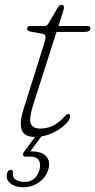

<svg xmlns="http://www.w3.org/2000/svg" viewBox="-20 -556 392 790"><path d="M155.5 -417 105 -426Q91.5 -428.5 91.5 -438.5Q91.5 -449 107 -449H161.5Q173.5 -449 179 -458.5L218 -525.5Q224 -536 233.5 -536Q243 -536 243 -525Q243 -520.5 241.2 -514.5Q239.5 -508.5 237 -500.5L220.5 -449H338.5Q352 -449 352 -439.5Q352 -424.5 325 -424.5H212.5L118.5 -131Q98 -67 106.8 -47Q115.5 -27 145.5 -27Q174 -27 198.2 -38.8Q222.5 -50.5 247.5 -78.5Q254.5 -87 261 -87Q268.5 -87 268.5 -78.5Q268.5 -62.5 247.2 -42.5Q226 -22.5 193 -7.5Q160 7.5 125 7.5Q79 7.5 69.2 -22Q59.5 -51.5 75 -101L161 -374.5Q168 -396.5 167.2 -405.5Q166.5 -414.5 155.5 -417ZM135 -7H159.5L104.5 67H112Q150.5 67 169.2 86.5Q188 106 179.5 138.5Q170.5 172.5 141.5 193.5Q112.5 214.5 75 214.5Q42.5 214.5 22.8 198.5Q3 182.5 9 157Q12.5 143.5 23.5 143Q34.5 143 33 154.5Q31 175.5 45.8 184Q60.5 192.5 80.5 192.5Q129.5 192.5 143 140Q148.5 117 139.5 102.8Q130.5 88.5 105.5 88.5H85.5Q75.5 88.5 74.8 81.8Q74 75 80 67Z"/></svg>

Font: Fraunces 9pt S050 Thin
Style: Italic
Weight: 100
Italic angle: -16°
Version: Version 1.000; ttfautohint (v1.8.3)